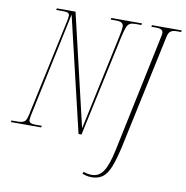

<svg xmlns="http://www.w3.org/2000/svg" viewBox="-117 -809 1105 1143"><g transform="rotate(10 435.5 -237.0)"><path d="M-18 0 -16 -10H20Q49 -10 61.5 -19Q74 -28 81 -62L208 -653Q212 -674 212 -684Q212 -704 181 -704H132L134 -714H247L406 -37L530 -616Q535 -641 537 -653.5Q539 -666 539 -674Q539 -704 497 -704H461L463 -714H649L647 -704H610Q590 -704 578 -698Q566 -692 558.5 -673.5Q551 -655 542 -616L409 0H391L227 -693L96 -75Q93 -60 91 -49.5Q89 -39 89 -32Q89 -10 126 -10H167L165 0ZM512 240Q495 240 482 237Q469 234 455 229L460 217Q484 226 512 226Q553 226 579.5 187.5Q606 149 626 53L776 -661Q777 -666 777.5 -670.5Q778 -675 778 -679Q778 -704 737 -704H707L709 -714H889L887 -704H864Q836 -704 823.5 -694.5Q811 -685 806 -660L660 25Q642 106 623.5 153Q605 200 578.5 220Q552 240 512 240Z"/></g></svg>

Font: Noto Serif Display ExtraCondensed Thin
Style: Italic
Weight: 100
Width: 2
Italic angle: -12°
Designer: Monotype Design Team
Foundry: Monotype Imaging Inc.
Version: Version 2.009